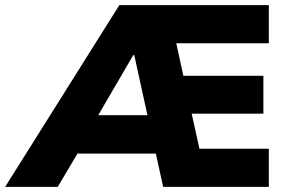

<svg xmlns="http://www.w3.org/2000/svg" viewBox="-71 -725 1127 745"><path d="M-51 0 392 -705H972V-557H548L603 -603L652 -378L578 -431H951V-284H610L661 -337L715 -93L640 -148H972V0H562L519 -196L577 -129H195L266 -190L153 0ZM446 -511 288 -240 281 -278H548L511 -233L450 -511Z"/></svg>

Font: Nunito Sans 9pt Black
Style: Regular
Weight: 900
Version: Version 3.101;gftools[0.9.27]